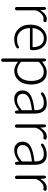

<svg xmlns="http://www.w3.org/2000/svg" viewBox="1220 -1807 825 3305"><g transform="rotate(90 1632.5 -154.5)"><path d="M129 0Q100 0 100 -36V-497Q100 -533 124 -534Q148 -535 151 -500L156 -439Q156 -434 158 -438Q185 -486 224 -516.5Q263 -547 308 -547Q339 -547 353.5 -539.5Q368 -532 357 -508Q346 -484 336.5 -488Q327 -492 301 -492Q262 -492 227 -462Q185 -427 163 -372Q158 -358 158 -343V-36Q158 0 129 0Z M652 13Q546 13 477 -61Q404 -138 404 -264.5Q404 -391 476 -471Q544 -547 639.5 -547Q735 -547 789.5 -481.5Q844 -416 844 -318Q844 -299 843 -280Q841 -257 806 -257H468Q463 -257 463 -252Q465 -159 518.5 -97.5Q572 -36 658 -36Q734 -36 768 -59Q797 -80 811 -60Q824 -40 793 -21Q739 13 652 13ZM463 -308Q463 -303 468 -303H786Q791 -303 791 -308Q791 -398 750.5 -447.5Q710 -497 640.5 -497Q571 -497 523 -446Q471 -392 463 -308Z M1015 238Q986 238 986 202V-498Q986 -533 1010 -534Q1034 -536 1038 -501L1041 -473Q1042 -468 1046 -471Q1146 -547 1221 -547Q1325 -547 1380 -474Q1435 -401 1435 -275Q1435 -143 1364 -63Q1298 13 1200 13Q1127 13 1047 -49Q1043 -52 1043 -47L1044 202Q1044 238 1015 238ZM1195 -38Q1274 -38 1323.5 -103.5Q1373 -169 1373 -275Q1373 -496 1210 -496Q1140 -496 1052 -418Q1044 -411 1044 -400V-114Q1044 -103 1052 -96Q1121 -38 1195 -38Z M1692 13Q1624 13 1596 -11Q1582 -23 1568 -35Q1537 -63 1537 -134Q1537 -221 1619 -269Q1698 -314 1871 -334Q1877 -335 1877 -341Q1881 -496 1755 -496Q1668 -496 1618 -458Q1589 -436 1574 -456Q1560 -476 1590 -497Q1664 -547 1763 -547Q1853 -547 1897 -487Q1935 -434 1935 -338V-35Q1935 0 1911 1Q1886 2 1883 -33L1880 -63Q1879 -68 1875 -65Q1779 13 1692 13ZM1704 -36Q1747 -36 1789 -57Q1828 -76 1869 -112Q1877 -119 1877 -130V-287Q1877 -292 1872 -291Q1724 -274 1657 -236Q1595 -200 1595 -137Q1595 -85 1627 -59Q1656 -36 1704 -36Z M2150 0Q2121 0 2121 -36V-497Q2121 -533 2145 -534Q2169 -535 2172 -500L2177 -439Q2177 -434 2179 -438Q2206 -486 2245 -516.5Q2284 -547 2329 -547Q2360 -547 2374.5 -539.5Q2389 -532 2378 -508Q2367 -484 2357.5 -488Q2348 -492 2322 -492Q2283 -492 2248 -462Q2206 -427 2184 -372Q2179 -358 2179 -343V-36Q2179 0 2150 0Z M2574 13Q2506 13 2478 -11Q2464 -23 2450 -35Q2419 -63 2419 -134Q2419 -221 2501 -269Q2580 -314 2753 -334Q2759 -335 2759 -341Q2763 -496 2637 -496Q2550 -496 2500 -458Q2471 -436 2456 -456Q2442 -476 2472 -497Q2546 -547 2645 -547Q2735 -547 2779 -487Q2817 -434 2817 -338V-35Q2817 0 2793 1Q2768 2 2765 -33L2762 -63Q2761 -68 2757 -65Q2661 13 2574 13ZM2586 -36Q2629 -36 2671 -57Q2710 -76 2751 -112Q2759 -119 2759 -130V-287Q2759 -292 2754 -291Q2606 -274 2539 -236Q2477 -200 2477 -137Q2477 -85 2509 -59Q2538 -36 2586 -36Z M3032 0Q3003 0 3003 -36V-497Q3003 -533 3027 -534Q3051 -535 3054 -500L3059 -439Q3059 -434 3061 -438Q3088 -486 3127 -516.5Q3166 -547 3211 -547Q3242 -547 3256.5 -539.5Q3271 -532 3260 -508Q3249 -484 3239.5 -488Q3230 -492 3204 -492Q3165 -492 3130 -462Q3088 -427 3066 -372Q3061 -358 3061 -343V-36Q3061 0 3032 0Z"/></g></svg>

Font: Resource Han Rounded KR Light
Style: Regular
Weight: 300
Designer: Cyano Hao (round all glyphs); Ryoko NISHIZUKA 西塚涼子 (kana, bopomofo & ideographs); Paul D. Hunt (Latin, Greek & Cyrillic)
Foundry: Cyano Hao
Version: 0.990